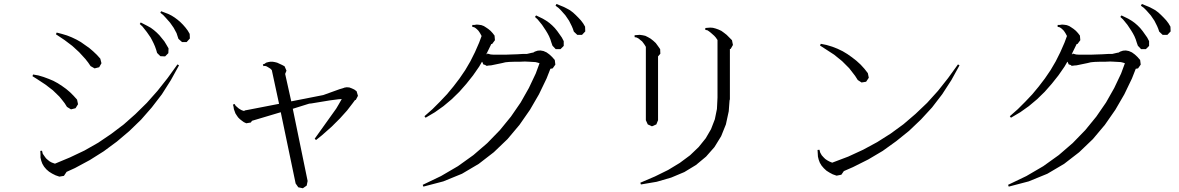

<svg xmlns="http://www.w3.org/2000/svg" viewBox="-20 -913 6040 984"><path d="M247.1 -23.4 231.4 -33.2 217.8 -44.9 206.1 -58.6 197.3 -73.2 191.4 -88.9 187.5 -105.5V-122.1L186.5 -139.6L195.3 -140.6L199.2 -125L208 -112.3L215.8 -101.6L224.6 -93.8L234.4 -85.9L245.1 -80.1L255.9 -76.2L261.7 -74.2L338.9 -106.4L413.1 -141.6L483.4 -181.6L549.8 -226.6L614.3 -275.4L673.8 -328.1L732.4 -385.7L787.1 -447.3L838.9 -512.7L889.6 -583L897.5 -578.1L855.5 -502L809.6 -429.7L757.8 -362.3L703.1 -299.8L642.6 -241.2L579.1 -187.5L511.7 -137.7L440.4 -92.8L364.3 -51.8L321.3 -32.2L307.6 -11.7L284.2 -7.8L264.6 -14.6ZM297.9 -401.4 284.2 -418 251 -450.2 212.9 -479.5 169.9 -507.8 146.5 -522.5 149.4 -531.2 176.8 -526.4 203.1 -518.6 229.5 -508.8 252.9 -499 276.4 -486.3 298.8 -471.7 319.3 -457 338.9 -440.4 357.4 -421.9 375 -402.3 379.9 -378.9 367.2 -358.4 343.8 -352.5 323.2 -365.2 311.5 -383.8ZM417 -611.3 385.7 -645.5 350.6 -677.7 310.5 -708 266.6 -737.3 270.5 -746.1 296.9 -739.3 323.2 -731.4 347.7 -721.7 372.1 -710 394.5 -697.3 437.5 -667 457 -650.4 476.6 -631.8 494.1 -612.3 500 -588.9 488.3 -568.4 464.8 -562.5 444.3 -574.2 431.6 -592.8ZM774.4 -674.8 767.6 -690.4 759.8 -706.1 752 -720.7 732.4 -749 710 -777.3 696.3 -790 701.2 -797.9 735.4 -780.3 752.9 -770.5 768.6 -758.8 783.2 -746.1 796.9 -732.4 809.6 -716.8 822.3 -701.2 833 -683.6 843.8 -665 842.8 -640.6 826.2 -624 801.8 -625 785.2 -641.6 780.3 -658.2ZM884.8 -743.2 870.1 -770.5 851.6 -796.9 829.1 -822.3 816.4 -835.9 801.8 -847.7 805.7 -855.5 841.8 -841.8 859.4 -833 875 -823.2 890.6 -811.5 904.3 -799.8 918 -786.1 930.7 -771.5 942.4 -755.9 952.1 -739.3 953.1 -715.8 936.5 -697.3H913.1L894.5 -713.9L889.6 -728.5Z M1495.1 27.3 1418.9 -337.9 1271.5 -293.9 1265.6 -285.2 1242.2 -281.2 1229.5 -287.1 1218.8 -294.9 1209 -302.7 1200.2 -311.5 1193.4 -321.3 1186.5 -332 1182.6 -342.8 1178.7 -353.5 1176.8 -366.2 1173.8 -377 1182.6 -379.9 1187.5 -371.1 1203.1 -357.4 1210.9 -352.5 1217.8 -348.6 1225.6 -345.7 1233.4 -343.8 1232.4 -346.7 1253.9 -350.6 1410.2 -380.9 1373 -553.7 1371.1 -555.7 1365.2 -561.5 1352.5 -569.3 1345.7 -573.2 1337.9 -575.2 1330.1 -574.2 1327.1 -583 1335.9 -585.9 1343.8 -591.8 1354.5 -594.7 1365.2 -596.7H1377L1388.7 -594.7L1400.4 -591.8L1413.1 -585.9L1425.8 -580.1L1438.5 -573.2L1448.2 -550.8L1441.4 -534.2L1472.7 -393.6L1636.7 -425.8L1720.7 -456.1L1734.4 -460L1743.2 -462.9L1745.1 -463.9L1756.8 -465.8L1770.5 -464.8L1783.2 -460L1795.9 -454.1L1807.6 -445.3L1814.5 -421.9L1803.7 -401.4L1798.8 -399.4L1788.1 -384.8L1758.8 -346.7L1722.7 -306.6L1679.7 -263.7L1628.9 -218.8L1599.6 -195.3L1592.8 -202.1L1703.1 -356.4L1715.8 -377.9L1731.4 -405.3H1730.5L1714.8 -404.3L1669.9 -398.4L1575.2 -382.8L1564.5 -381.8L1480.5 -355.5L1556.6 14.6L1551.8 38.1L1532.2 51.8L1508.8 46.9Z M2149.4 43 2146.5 34.2 2240.2 -10.7 2327.1 -61.5 2406.2 -118.2 2477.5 -179.7 2542 -246.1 2598.6 -315.4 2648.4 -387.7 2690.4 -461.9 2725.6 -536.1 2745.1 -588.9 2736.3 -591.8 2724.6 -594.7 2709 -595.7 2691.4 -596.7 2669.9 -597.7 2645.5 -596.7H2620.1L2589.8 -595.7L2570.3 -593.8L2553.7 -589.8L2497.1 -578.1L2482.4 -577.1L2480.5 -576.2H2477.5H2469.7V-579.1L2457 -583L2452.1 -594.7L2450.2 -596.7L2435.5 -571.3L2404.3 -526.4L2370.1 -483.4L2334 -442.4L2294.9 -404.3L2252.9 -369.1L2209 -337.9L2161.1 -309.6L2155.3 -317.4L2196.3 -353.5L2234.4 -391.6L2270.5 -429.7L2303.7 -469.7L2335 -510.7L2364.3 -553.7L2390.6 -598.6L2414.1 -645.5L2435.5 -694.3L2448.2 -728.5L2441.4 -741.2L2436.5 -749L2431.6 -755.9L2424.8 -762.7L2418 -768.6L2410.2 -773.4L2400.4 -775.4V-785.2H2411.1L2422.9 -787.1L2434.6 -786.1L2447.3 -784.2L2460 -779.3L2470.7 -772.5L2482.4 -764.6L2494.1 -754.9L2504.9 -743.2L2514.6 -730.5L2516.6 -707L2502 -687.5H2498L2472.7 -635.7L2476.6 -634.8L2477.5 -638.7L2484.4 -636.7L2495.1 -633.8L2509.8 -632.8H2527.3H2547.9H2572.3L2599.6 -633.8L2629.9 -634.8L2662.1 -636.7H2680.7L2706.1 -642.6L2712.9 -643.6L2720.7 -648.4L2735.4 -653.3L2750 -654.3L2765.6 -651.4L2781.2 -644.5L2795.9 -633.8L2809.6 -621.1L2823.2 -605.5L2826.2 -582L2812.5 -562.5L2800.8 -560.5L2781.2 -510.7L2742.2 -429.7L2696.3 -350.6L2642.6 -273.4L2581.1 -200.2L2510.7 -132.8L2433.6 -73.2L2347.7 -22.5L2252 16.6L2151.4 43ZM2800.8 -710.9 2793.9 -727.5 2786.1 -742.2 2777.3 -756.8 2757.8 -786.1 2735.4 -813.5 2721.7 -826.2 2727.5 -834 2761.7 -817.4 2778.3 -807.6 2794.9 -795.9 2809.6 -783.2 2823.2 -769.5 2835.9 -753.9 2847.7 -737.3 2859.4 -720.7 2869.1 -702.1V-677.7L2852.5 -661.1H2828.1L2811.5 -678.7L2805.7 -695.3ZM2910.2 -779.3 2896.5 -806.6 2877.9 -834 2855.5 -859.4 2842.8 -872.1 2827.1 -883.8 2832 -892.6 2868.2 -877.9 2885.7 -869.1 2901.4 -860.4 2917 -848.6 2930.7 -835.9 2944.3 -822.3 2957 -808.6 2968.8 -793 2978.5 -776.4 2979.5 -752 2962.9 -734.4H2938.5L2920.9 -751L2916 -765.6Z M3264.6 32.2 3261.7 23.4 3336.9 -8.8 3404.3 -42 3463.9 -78.1 3516.6 -117.2 3560.5 -159.2 3596.7 -204.1 3624 -251 3643.6 -301.8 3654.3 -354.5 3657.2 -413.1V-708L3648.4 -720.7L3640.6 -729.5L3623 -745.1L3614.3 -752L3605.5 -757.8L3594.7 -759.8V-769.5L3606.4 -770.5L3620.1 -771.5L3633.8 -770.5L3648.4 -766.6L3662.1 -761.7L3676.8 -754.9L3690.4 -745.1L3704.1 -734.4L3731.4 -707L3736.3 -682.6L3724.6 -662.1H3720.7V-402.3H3719.7L3718.8 -396.5L3714.8 -342.8L3700.2 -275.4L3675.8 -214.8L3641.6 -159.2L3598.6 -110.4L3546.9 -67.4L3487.3 -31.2L3419.9 -2.9L3345.7 18.6L3265.6 32.2ZM3284.2 -682.6 3277.3 -692.4 3270.5 -701.2 3261.7 -708 3253.9 -714.8 3243.2 -720.7 3232.4 -722.7V-732.4L3258.8 -734.4L3273.4 -732.4L3287.1 -729.5L3300.8 -722.7L3314.5 -714.8L3328.1 -704.1L3340.8 -692.4L3351.6 -677.7L3363.3 -661.1L3364.3 -637.7L3352.5 -624V-296.9L3343.8 -275.4L3321.3 -265.6L3299.8 -275.4L3290 -296.9V-672.9Z M4231.4 -28.3 4215.8 -38.1 4202.1 -50.8 4190.4 -64.5 4181.6 -79.1 4175.8 -94.7 4171.9 -110.4 4170.9 -127.9 4169.9 -144.5 4179.7 -145.5 4183.6 -130.9 4191.4 -117.2 4200.2 -107.4 4209 -98.6 4218.8 -91.8 4229.5 -85.9 4240.2 -81.1 4248 -79.1 4247.1 -80.1 4327.1 -110.4 4403.3 -145.5 4475.6 -184.6 4544.9 -228.5 4610.4 -276.4 4671.9 -329.1 4731.4 -385.7 4787.1 -447.3 4838.9 -512.7 4889.6 -583 4897.5 -578.1 4855.5 -502 4808.6 -429.7 4756.8 -362.3 4700.2 -300.8 4638.7 -242.2 4573.2 -189.5 4503.9 -139.6 4429.7 -95.7 4351.6 -56.6 4304.7 -36.1 4292 -17.6 4267.6 -12.7 4248 -19.5ZM4362.3 -524.4 4332 -563.5 4295.9 -599.6 4254.9 -632.8 4182.6 -679.7 4186.5 -688.5 4215.8 -682.6 4245.1 -673.8 4272.5 -663.1 4298.8 -650.4 4323.2 -635.7 4346.7 -619.1 4369.1 -601.6 4390.6 -582 4410.2 -560.5 4427.7 -538.1 4432.6 -514.6 4418.9 -494.1 4395.5 -490.2 4376 -502.9Z M5149.4 43 5146.5 34.2 5240.2 -10.7 5327.1 -61.5 5406.2 -118.2 5477.5 -179.7 5542 -246.1 5598.6 -315.4 5648.4 -387.7 5690.4 -461.9 5725.6 -536.1 5745.1 -588.9 5736.3 -591.8 5724.6 -594.7 5709 -595.7 5691.4 -596.7 5669.9 -597.7 5645.5 -596.7H5620.1L5589.8 -595.7L5570.3 -593.8L5553.7 -589.8L5497.1 -578.1L5482.4 -577.1L5480.5 -576.2H5477.5H5469.7V-579.1L5457 -583L5452.1 -594.7L5450.2 -596.7L5435.5 -571.3L5404.3 -526.4L5370.1 -483.4L5334 -442.4L5294.9 -404.3L5252.9 -369.1L5209 -337.9L5161.1 -309.6L5155.3 -317.4L5196.3 -353.5L5234.4 -391.6L5270.5 -429.7L5303.7 -469.7L5335 -510.7L5364.3 -553.7L5390.6 -598.6L5414.1 -645.5L5435.5 -694.3L5448.2 -728.5L5441.4 -741.2L5436.5 -749L5431.6 -755.9L5424.8 -762.7L5418 -768.6L5410.2 -773.4L5400.4 -775.4V-785.2H5411.1L5422.9 -787.1L5434.6 -786.1L5447.3 -784.2L5460 -779.3L5470.7 -772.5L5482.4 -764.6L5494.1 -754.9L5504.9 -743.2L5514.6 -730.5L5516.6 -707L5502 -687.5H5498L5472.7 -635.7L5476.6 -634.8L5477.5 -638.7L5484.4 -636.7L5495.1 -633.8L5509.8 -632.8H5527.3H5547.9H5572.3L5599.6 -633.8L5629.9 -634.8L5662.1 -636.7H5680.7L5706.1 -642.6L5712.9 -643.6L5720.7 -648.4L5735.4 -653.3L5750 -654.3L5765.6 -651.4L5781.2 -644.5L5795.9 -633.8L5809.6 -621.1L5823.2 -605.5L5826.2 -582L5812.5 -562.5L5800.8 -560.5L5781.2 -510.7L5742.2 -429.7L5696.3 -350.6L5642.6 -273.4L5581.1 -200.2L5510.7 -132.8L5433.6 -73.2L5347.7 -22.5L5252 16.6L5151.4 43ZM5800.8 -710.9 5793.9 -727.5 5786.1 -742.2 5777.3 -756.8 5757.8 -786.1 5735.4 -813.5 5721.7 -826.2 5727.5 -834 5761.7 -817.4 5778.3 -807.6 5794.9 -795.9 5809.6 -783.2 5823.2 -769.5 5835.9 -753.9 5847.7 -737.3 5859.4 -720.7 5869.1 -702.1V-677.7L5852.5 -661.1H5828.1L5811.5 -678.7L5805.7 -695.3ZM5910.2 -779.3 5896.5 -806.6 5877.9 -834 5855.5 -859.4 5842.8 -872.1 5827.1 -883.8 5832 -892.6 5868.2 -877.9 5885.7 -869.1 5901.4 -860.4 5917 -848.6 5930.7 -835.9 5944.3 -822.3 5957 -808.6 5968.8 -793 5978.5 -776.4 5979.5 -752 5962.9 -734.4H5938.5L5920.9 -751L5916 -765.6Z"/></svg>

Font: Kurinto Seri
Style: Regular
Weight: 400
Designer: Kurinto was developed by Clint Goss from a range of fonts that are compatible with the SIL Open Font License Version 1.1
Foundry: Clinton F. Goss
Version: Version 2.196; July 25, 2020